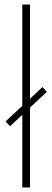

<svg xmlns="http://www.w3.org/2000/svg" viewBox="-20 -828 231 848"><path d="M187 -422.5 112.5 -353V0H78.5V-321L24.5 -270.5L4.5 -291.5L78.5 -360.5V-808H112.5V-392L167.5 -443.5Z"/></svg>

Font: Encode Sans Semi Condensed Thin
Style: Regular
Weight: 250
Width: 4
Designer: Multiple Designers
Foundry: Impallari Type
Version: Version 2.000